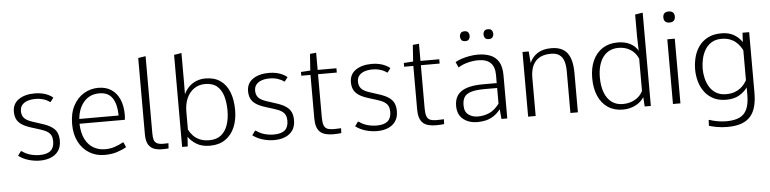

<svg xmlns="http://www.w3.org/2000/svg" viewBox="-53 -1050 6265 1562"><g transform="rotate(-5 3079.5 -269.0)"><path d="M238.3 9.8Q191.9 9.8 145.8 -3.7Q99.6 -17.1 63 -44.9L88.4 -79.6H95.2Q126 -56.2 163.8 -45.9Q201.7 -35.6 238.3 -35.6Q299.8 -35.6 328.9 -60.8Q357.9 -85.9 357.9 -137.2Q357.9 -164.1 349.4 -183.1Q340.8 -202.1 319.8 -216.3Q298.8 -230.5 259.3 -242.7L189.5 -264.6Q139.6 -280.3 111.6 -299.8Q83.5 -319.3 71.8 -345.2Q60.1 -371.1 60.1 -404.3Q60.1 -469.2 110.4 -503.9Q160.6 -538.6 242.2 -538.6Q273.9 -538.6 302.2 -532.5Q330.6 -526.4 353 -515.4Q375.5 -504.4 390.1 -491.2L365.2 -458H359.9Q339.4 -474.1 309.1 -483.6Q278.8 -493.2 243.7 -493.2Q207.5 -493.2 179 -483.6Q150.4 -474.1 134 -454.3Q117.7 -434.6 117.7 -404.3Q117.7 -370.1 136.7 -348.1Q155.8 -326.2 204.6 -310.5L274.9 -287.6Q329.1 -271 358.9 -250Q388.7 -229 400.4 -201.9Q412.1 -174.8 412.1 -138.2Q412.1 -87.4 389.2 -54.7Q366.2 -22 327.1 -6.1Q288.1 9.8 238.3 9.8Z M765.6 9.8Q695.8 9.8 640.9 -23.7Q585.9 -57.1 554.7 -118.4Q523.4 -179.7 523.4 -262.2Q523.4 -351.1 556.2 -412.8Q588.9 -474.6 643.1 -506.6Q697.3 -538.6 760.7 -538.6Q823.2 -538.6 866.9 -509.8Q910.6 -481 933.8 -427.7Q957 -374.5 957 -300.3Q957 -292.5 956.3 -283.9Q955.6 -275.4 954.8 -268.8Q954.1 -262.2 953.6 -260.7H583.5Q586.4 -182.6 612.3 -133.1Q638.2 -83.5 680.4 -59.8Q722.7 -36.1 773.4 -36.1Q814.9 -36.1 850.3 -47.6Q885.7 -59.1 921.4 -78.6H926.8L944.3 -38.1Q909.2 -17.6 865.2 -3.9Q821.3 9.8 765.6 9.8ZM585.4 -299.8H906.7Q904.8 -394 871.1 -443.6Q837.4 -493.2 765.1 -493.2Q687.5 -493.2 640.4 -439.7Q593.3 -386.2 585.4 -299.8Z M1232.9 4.4Q1200.2 4.4 1171.1 -5.6Q1142.1 -15.6 1124 -44.4Q1106 -73.2 1106 -129.9V-752L1167 -761.7V-130.4Q1167 -97.7 1173.1 -78.1Q1179.2 -58.6 1195.8 -49.3Q1212.4 -40 1243.2 -39.1Q1258.3 -39.1 1271.7 -39.6Q1285.2 -40 1290.5 -40L1288.1 2.4Q1279.8 3.4 1265.1 3.9Q1250.5 4.4 1232.9 4.4Z M1626.5 9.8Q1559.1 9.8 1516.1 -17.1Q1473.1 -43.9 1449.7 -79.1L1444.8 0H1398.9V-752L1460 -761.7V-521L1459 -424.8Q1477.1 -463.4 1504.2 -488.5Q1531.2 -513.7 1564.9 -526.1Q1598.6 -538.6 1635.7 -538.6Q1708.5 -538.6 1757.1 -504.6Q1805.7 -470.7 1830.1 -408.4Q1854.5 -346.2 1854.5 -261.7Q1854.5 -181.2 1827.9 -120.1Q1801.3 -59.1 1750.7 -24.7Q1700.2 9.8 1626.5 9.8ZM1624.5 -35.2Q1684.1 -35.2 1720.9 -64.9Q1757.8 -94.7 1775.1 -146.2Q1792.5 -197.8 1792.5 -262.7Q1792.5 -326.7 1777.6 -379.2Q1762.7 -431.6 1727.1 -462.6Q1691.4 -493.7 1629.4 -493.7Q1577.6 -493.7 1539.1 -467Q1500.5 -440.4 1479.2 -392.8Q1458 -345.2 1458 -281.7V-136.2Q1472.2 -108.4 1494.1 -85.4Q1516.1 -62.5 1548.3 -48.8Q1580.6 -35.2 1624.5 -35.2Z M2150.9 9.8Q2104.5 9.8 2058.3 -3.7Q2012.2 -17.1 1975.6 -44.9L2001 -79.6H2007.8Q2038.6 -56.2 2076.4 -45.9Q2114.3 -35.6 2150.9 -35.6Q2212.4 -35.6 2241.5 -60.8Q2270.5 -85.9 2270.5 -137.2Q2270.5 -164.1 2262 -183.1Q2253.4 -202.1 2232.4 -216.3Q2211.4 -230.5 2171.9 -242.7L2102.1 -264.6Q2052.2 -280.3 2024.2 -299.8Q1996.1 -319.3 1984.4 -345.2Q1972.7 -371.1 1972.7 -404.3Q1972.7 -469.2 2022.9 -503.9Q2073.2 -538.6 2154.8 -538.6Q2186.5 -538.6 2214.8 -532.5Q2243.2 -526.4 2265.6 -515.4Q2288.1 -504.4 2302.7 -491.2L2277.8 -458H2272.5Q2252 -474.1 2221.7 -483.6Q2191.4 -493.2 2156.2 -493.2Q2120.1 -493.2 2091.6 -483.6Q2063 -474.1 2046.6 -454.3Q2030.3 -434.6 2030.3 -404.3Q2030.3 -370.1 2049.3 -348.1Q2068.4 -326.2 2117.2 -310.5L2187.5 -287.6Q2241.7 -271 2271.5 -250Q2301.3 -229 2313 -201.9Q2324.7 -174.8 2324.7 -138.2Q2324.7 -87.4 2301.8 -54.7Q2278.8 -22 2239.7 -6.1Q2200.7 9.8 2150.9 9.8Z M2633.3 4.4Q2596.7 4.4 2569.6 -3.2Q2542.5 -10.7 2525.1 -27.1Q2507.8 -43.5 2499 -70.6Q2490.2 -97.7 2490.2 -137.2V-492.7H2415V-523.4L2491.7 -528.3L2501 -663.6L2551.8 -668.5V-528.3H2705.1V-493.2H2551.8V-140.1Q2551.8 -98.6 2560.1 -76.4Q2568.4 -54.2 2587.2 -45.9Q2606 -37.6 2636.7 -37.1Q2658.2 -37.1 2675.8 -38.1Q2693.4 -39.1 2700.2 -39.1L2698.7 0.5Q2689.9 1.5 2674.6 2.9Q2659.2 4.4 2633.3 4.4Z M2990.7 9.8Q2944.3 9.8 2898.2 -3.7Q2852.1 -17.1 2815.4 -44.9L2840.8 -79.6H2847.7Q2878.4 -56.2 2916.3 -45.9Q2954.1 -35.6 2990.7 -35.6Q3052.2 -35.6 3081.3 -60.8Q3110.4 -85.9 3110.4 -137.2Q3110.4 -164.1 3101.8 -183.1Q3093.3 -202.1 3072.3 -216.3Q3051.3 -230.5 3011.7 -242.7L2941.9 -264.6Q2892.1 -280.3 2864 -299.8Q2835.9 -319.3 2824.2 -345.2Q2812.5 -371.1 2812.5 -404.3Q2812.5 -469.2 2862.8 -503.9Q2913.1 -538.6 2994.6 -538.6Q3026.4 -538.6 3054.7 -532.5Q3083 -526.4 3105.5 -515.4Q3127.9 -504.4 3142.6 -491.2L3117.7 -458H3112.3Q3091.8 -474.1 3061.5 -483.6Q3031.2 -493.2 2996.1 -493.2Q2960 -493.2 2931.4 -483.6Q2902.8 -474.1 2886.5 -454.3Q2870.1 -434.6 2870.1 -404.3Q2870.1 -370.1 2889.2 -348.1Q2908.2 -326.2 2957 -310.5L3027.3 -287.6Q3081.5 -271 3111.3 -250Q3141.1 -229 3152.8 -201.9Q3164.6 -174.8 3164.6 -138.2Q3164.6 -87.4 3141.6 -54.7Q3118.7 -22 3079.6 -6.1Q3040.5 9.8 2990.7 9.8Z M3473.1 4.4Q3436.5 4.4 3409.4 -3.2Q3382.3 -10.7 3365 -27.1Q3347.7 -43.5 3338.9 -70.6Q3330.1 -97.7 3330.1 -137.2V-492.7H3254.9V-523.4L3331.5 -528.3L3340.8 -663.6L3391.6 -668.5V-528.3H3544.9V-493.2H3391.6V-140.1Q3391.6 -98.6 3399.9 -76.4Q3408.2 -54.2 3427 -45.9Q3445.8 -37.6 3476.6 -37.1Q3498 -37.1 3515.6 -38.1Q3533.2 -39.1 3540 -39.1L3538.6 0.5Q3529.8 1.5 3514.4 2.9Q3499 4.4 3473.1 4.4Z M3812 7.8Q3739.3 7.8 3693.8 -30Q3648.4 -67.9 3648.4 -137.7Q3648.4 -176.3 3661.6 -205.6Q3674.8 -234.9 3702.9 -254.6Q3731 -274.4 3775.4 -284.4Q3819.8 -294.4 3882.3 -294.4H3993.7V-361.8Q3993.7 -427.2 3960 -460Q3926.3 -492.7 3859.4 -492.7Q3819.8 -492.7 3775.6 -481.7Q3731.4 -470.7 3695.8 -448.2L3675.3 -493.7Q3696.8 -506.8 3727.8 -516.8Q3758.8 -526.9 3793 -532.7Q3827.1 -538.6 3858.9 -538.6Q3917.5 -538.6 3961.4 -521.2Q4005.4 -503.9 4029.8 -463.4Q4054.2 -422.9 4054.2 -353.5V-0.5H4006.8L3999.5 -80.1Q3970.7 -43.9 3939.5 -24.9Q3908.2 -5.9 3876 1Q3843.8 7.8 3812 7.8ZM3817.9 -37.1Q3866.7 -37.1 3910.6 -55.9Q3954.6 -74.7 3993.7 -126.5V-254.4H3891.6Q3816.4 -254.4 3776.9 -241Q3737.3 -227.5 3723.1 -201.7Q3709 -175.8 3709 -137.7Q3709 -84.5 3741.2 -60.8Q3773.4 -37.1 3817.9 -37.1ZM3960.9 -656.7Q3938.5 -656.7 3929.7 -669.2Q3920.9 -681.6 3920.9 -697.3Q3920.9 -711.9 3929.4 -724.6Q3938 -737.3 3960.9 -737.3Q3983.4 -737.3 3992.2 -724.6Q4001 -711.9 4001 -697.3Q4001 -681.6 3992.2 -669.2Q3983.4 -656.7 3960.9 -656.7ZM3769 -656.7Q3746.1 -656.7 3737.3 -669.2Q3728.5 -681.6 3728.5 -697.3Q3728.5 -711.9 3737.1 -724.6Q3745.6 -737.3 3769 -737.3Q3791 -737.3 3799.6 -724.6Q3808.1 -711.9 3808.1 -697.3Q3808.1 -681.6 3799.6 -669.2Q3791 -656.7 3769 -656.7Z M4224.6 0V-528.3H4275.4L4283.2 -434.1Q4305.2 -483.4 4348.6 -511Q4392.1 -538.6 4460.4 -538.6Q4549.3 -538.6 4590.1 -485.1Q4630.9 -431.6 4630.9 -321.3V0H4569.8V-339.8Q4569.8 -386.7 4559.6 -421.1Q4549.3 -455.6 4523.9 -474.6Q4498.5 -493.7 4453.6 -493.7Q4404.8 -493.7 4372.3 -478.8Q4339.8 -463.9 4321 -438.5Q4302.2 -413.1 4294.2 -381.8Q4286.1 -350.6 4286.1 -317.9V0Z M4998.5 9.8Q4927.2 9.8 4876.2 -24.4Q4825.2 -58.6 4798.1 -120.8Q4771 -183.1 4771 -267.1Q4771 -349.6 4799.1 -410.6Q4827.1 -471.7 4878.9 -504.9Q4930.7 -538.1 5002 -538.1Q5061.5 -538.1 5103.8 -516.1Q5146 -494.1 5167.5 -455.6L5164.1 -571.8V-752L5226.6 -761.7V0H5176.3L5171.4 -76.7Q5145 -35.2 5098.9 -12.7Q5052.7 9.8 4998.5 9.8ZM5001.5 -35.2Q5057.1 -35.2 5100.8 -59.8Q5144.5 -84.5 5165.5 -127.9V-391.6Q5142.6 -442.9 5100.6 -468.3Q5058.6 -493.7 5005.4 -493.7Q4964.8 -493.7 4932.9 -478.3Q4900.9 -462.9 4878.9 -433.3Q4856.9 -403.8 4845.2 -361.8Q4833.5 -319.8 4833.5 -267.1Q4833.5 -195.3 4853.3 -143.3Q4873 -91.3 4910.6 -63.2Q4948.2 -35.2 5001.5 -35.2Z M5407.2 0V-528.3H5468.3V0ZM5437.5 -662.6Q5414.1 -662.6 5402.3 -674.3Q5390.6 -686 5390.6 -708Q5390.6 -730 5402.3 -741.5Q5414.1 -752.9 5437.5 -752.9Q5460.9 -752.9 5472.7 -741.5Q5484.4 -730 5484.4 -708Q5484.4 -686 5472.7 -674.3Q5460.9 -662.6 5437.5 -662.6Z M5831.5 224.6Q5785.2 224.6 5744.6 216.8Q5704.1 209 5683.1 202.1L5685.5 154.8H5692.9Q5715.3 163.6 5753.2 170.7Q5791 177.7 5826.7 177.7Q5894.5 177.7 5936 158.2Q5977.5 138.7 5997.1 94.5Q6016.6 50.3 6016.6 -22.9Q6016.6 -38.1 6016.4 -53Q6016.1 -67.9 6016.1 -82.5Q5992.2 -46.9 5949 -21.7Q5905.8 3.4 5843.8 3.4Q5781.7 3.4 5737.8 -19.5Q5693.8 -42.5 5665.8 -80.8Q5637.7 -119.1 5624.5 -166.7Q5611.3 -214.4 5611.3 -263.2Q5611.3 -314.5 5624 -363.8Q5636.7 -413.1 5665 -452.4Q5693.4 -491.7 5738.8 -515.1Q5784.2 -538.6 5849.1 -538.6Q5910.6 -538.6 5952.4 -513.7Q5994.1 -488.8 6017.1 -451.7L6021.5 -528.3H6075.7V-33.7Q6075.7 27.3 6063.5 75.4Q6051.3 123.5 6023.7 156.7Q5996.1 189.9 5949 207.3Q5901.9 224.6 5831.5 224.6ZM5845.2 -42Q5884.8 -42 5913.6 -52.2Q5942.4 -62.5 5962.4 -78.1Q5982.4 -93.8 5995.4 -110.8Q6008.3 -127.9 6015.6 -141.6V-385.3Q6007.3 -401.9 5994.1 -420.7Q5981 -439.5 5960.9 -456.3Q5940.9 -473.1 5912.6 -483.4Q5884.3 -493.7 5845.2 -493.7Q5798.3 -493.7 5765.4 -473.6Q5732.4 -453.6 5712.2 -420.2Q5691.9 -386.7 5682.4 -345.7Q5672.9 -304.7 5672.9 -263.7Q5672.9 -224.6 5682.4 -185.3Q5691.9 -146 5712.2 -113.5Q5732.4 -81.1 5765.4 -61.5Q5798.3 -42 5845.2 -42Z"/></g></svg>

Font: Comme ExtraLight
Style: Regular
Weight: 250
Version: Version 1.000;gftools[0.9.27]